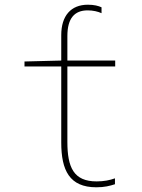

<svg xmlns="http://www.w3.org/2000/svg" viewBox="-20 -785 603 815"><path d="M389 10C424 10 446 4 468 -3V-28C446 -20 421 -15 390 -15C293 -15 266 -74 266 -183V-503H469V-528H266V-632C266 -707 296 -741 352 -741C375 -741 396 -736 411 -729V-754C398 -760 380 -765 353 -765C281 -765 240 -718 240 -636V-528L84 -524V-503H240V-180C240 -62 275 10 389 10Z"/></svg>

Font: Noto Sans Mono SemiCondensed Thin
Style: Regular
Weight: 100
Width: 4
Designer: Monotype Design Team
Foundry: Monotype Imaging Inc.
Version: Version 2.014